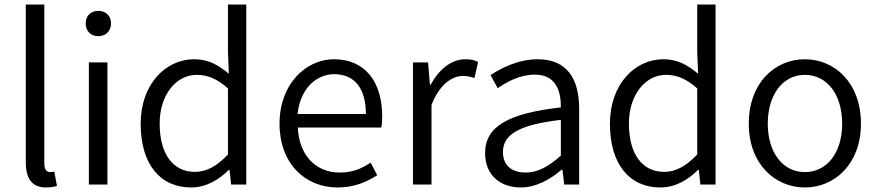

<svg xmlns="http://www.w3.org/2000/svg" viewBox="-20 -816 3880 849"><path d="M183 13C206 13 219 10 232 6L220 -57C209 -55 205 -55 201 -55C187 -55 176 -66 176 -93V-796H94V-99C94 -27 121 13 183 13Z M373 0H455V-540H373ZM415 -656C447 -656 471 -678 471 -713C471 -746 447 -768 415 -768C381 -768 359 -746 359 -713C359 -678 381 -656 415 -656Z M825 13C892 13 949 -22 992 -65H995L1002 0H1069V-796H988V-585L992 -490C943 -530 901 -554 838 -554C713 -554 602 -444 602 -269C602 -89 689 13 825 13ZM842 -56C743 -56 686 -137 686 -270C686 -396 758 -485 850 -485C897 -485 940 -468 988 -425V-133C940 -82 894 -56 842 -56Z M1473 13C1547 13 1602 -12 1648 -41L1619 -97C1578 -69 1536 -53 1482 -53C1374 -53 1302 -132 1297 -252H1666C1669 -266 1670 -283 1670 -301C1670 -457 1592 -554 1457 -554C1333 -554 1216 -445 1216 -269C1216 -92 1330 13 1473 13ZM1296 -312C1307 -423 1378 -488 1458 -488C1546 -488 1598 -427 1598 -312Z M1806 0H1888V-352C1925 -446 1981 -480 2026 -480C2048 -480 2060 -477 2078 -471L2094 -542C2076 -551 2060 -554 2037 -554C1976 -554 1921 -509 1884 -441H1881L1873 -540H1806Z M2282 13C2350 13 2412 -22 2464 -66H2467L2475 0H2541V-335C2541 -465 2489 -554 2358 -554C2271 -554 2195 -514 2149 -484L2181 -426C2222 -455 2280 -486 2345 -486C2438 -486 2461 -414 2460 -341C2228 -315 2125 -257 2125 -139C2125 -41 2193 13 2282 13ZM2304 -53C2249 -53 2204 -79 2204 -144C2204 -218 2269 -264 2460 -286V-128C2405 -79 2358 -53 2304 -53Z M2900 13C2967 13 3024 -22 3067 -65H3070L3077 0H3144V-796H3063V-585L3067 -490C3018 -530 2976 -554 2913 -554C2788 -554 2677 -444 2677 -269C2677 -89 2764 13 2900 13ZM2917 -56C2818 -56 2761 -137 2761 -270C2761 -396 2833 -485 2925 -485C2972 -485 3015 -468 3063 -425V-133C3015 -82 2969 -56 2917 -56Z M3539 13C3671 13 3787 -91 3787 -269C3787 -450 3671 -554 3539 -554C3407 -554 3291 -450 3291 -269C3291 -91 3407 13 3539 13ZM3539 -55C3442 -55 3375 -141 3375 -269C3375 -398 3442 -485 3539 -485C3637 -485 3704 -398 3704 -269C3704 -141 3637 -55 3539 -55Z"/></svg>

Font: Noto Sans CJK SC DemiLight
Style: Regular
Weight: 350
Designer: Ryoko NISHIZUKA 西塚涼子 (kana, bopomofo & ideographs); Paul D. Hunt (Latin, Greek & Cyrillic); Sandoll Communications 산돌커뮤니
Foundry: Adobe
Version: Version 2.004;hotconv 1.0.118;makeotfexe 2.5.65603